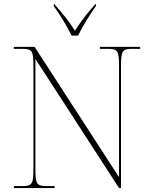

<svg xmlns="http://www.w3.org/2000/svg" viewBox="-20 -951 771 971"><path d="M342 -771H375C396 -816 436 -880 465 -920V-931H463C418 -881 391 -845 359 -796C327 -845 299 -881 254 -931H252V-920C281 -880 321 -816 342 -771ZM50 0H256V-10H215C165 -10 159 -21 159 -98V-653L582 0H592V-616C592 -693 598 -704 648 -704H689V-714H485V-704H526C576 -704 582 -693 582 -616V-55L155 -714H50V-704H93C143 -704 149 -693 149 -616V-98C149 -21 143 -10 93 -10H50Z"/></svg>

Font: Noto Serif Display Thin
Style: Regular
Weight: 100
Designer: Monotype Design Team
Foundry: Monotype Imaging Inc.
Version: Version 2.009